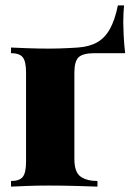

<svg xmlns="http://www.w3.org/2000/svg" viewBox="-20 -695 498 715"><path d="M442 -675Q441 -664 440 -647.5Q439 -631 439 -613Q439 -596 440.5 -564Q442 -532 446 -497H333Q289 -497 273 -482Q257 -467 257 -425V-103Q257 -54 280 -37.5Q303 -21 343 -21V0Q315 -1 265 -2.5Q215 -4 159 -4Q119 -4 80 -2.5Q41 -1 21 0V-21Q52 -21 64.5 -36Q77 -51 77 -93V-425Q77 -467 64.5 -482Q52 -497 21 -497V-518Q41 -517 82 -515.5Q123 -514 161 -514Q180 -514 199 -514.5Q218 -515 236.5 -516Q255 -517 270 -518Q313 -521 342 -537.5Q371 -554 389.5 -587.5Q408 -621 419 -675Z"/></svg>

Font: Playfair Display Black
Style: Regular
Weight: 900
Designer: Claus Eggers Sørensen
Foundry: Claus Eggers Sørensen
Version: Version 1.203